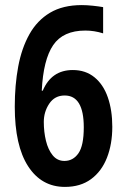

<svg xmlns="http://www.w3.org/2000/svg" viewBox="-20 -722 494 754"><path d="M38 -303Q38 -388 51.5 -460.5Q65 -533 95.5 -587.5Q126 -642 176.5 -672Q227 -702 301 -702Q321 -702 344.5 -699.5Q368 -697 385 -694V-591Q350 -602 315 -602Q228 -602 189 -545Q150 -488 144 -366H148Q182 -447 266 -447Q316 -447 351 -418.5Q386 -390 403.5 -339.5Q421 -289 421 -224Q421 -156 400 -102.5Q379 -49 337.5 -18.5Q296 12 235 12Q143 12 90.5 -69Q38 -150 38 -303ZM233 -90Q267 -90 288 -120Q309 -150 309 -222Q309 -347 234 -347Q195 -347 173.5 -315Q152 -283 152 -243Q152 -204 160.5 -169Q169 -134 187 -112Q205 -90 233 -90Z"/></svg>

Font: Noto Sans Kannada ExtraCondensed SemiBold
Style: Regular
Weight: 600
Width: 2
Designer: Jelle Bosma - Monotype Design Team
Foundry: Monotype Imaging Inc.
Version: Version 2.005; ttfautohint (v1.8.4.7-5d5b)